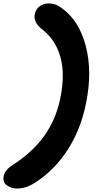

<svg xmlns="http://www.w3.org/2000/svg" viewBox="-76 -853 569 1110"><path d="M22.9 236.8Q-10.3 236.8 -35.6 219Q-61 201.2 -55.2 168Q-49.8 132.3 -8.8 105Q110.4 29.3 179.2 -66.7Q248 -162.6 272.9 -286.1Q301.3 -426.3 272.5 -525.6Q243.7 -625 168 -683.1Q115.7 -723.1 125 -771Q129.9 -798.3 152.1 -815.7Q174.3 -833 203.1 -833Q228 -833 245.6 -826.4Q263.2 -819.8 285.2 -803.2Q381.3 -732.9 419.9 -586.9Q458.5 -440.9 421.9 -258.8Q392.1 -106.4 315.4 12.7Q238.8 131.8 125 204.1Q74.2 236.8 22.9 236.8Z"/></svg>

Font: Shantell Sans Irregular Bouncy
Style: Bold Italic
Weight: 700
Italic angle: -11.31°
Designer: Stephen Nixon, Anya Danilova, Shantell Martin
Foundry: Arrow Type
Version: Version 1.006;[9816181b4]